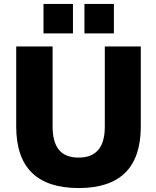

<svg xmlns="http://www.w3.org/2000/svg" viewBox="-20 -940 791 971"><path d="M378 11Q62 11 62 -300V-705H246V-299Q246 -222 278 -182.5Q310 -143 378 -143Q510 -143 510 -299V-705H692V-300Q692 11 378 11ZM407 -771V-920H556V-771ZM200 -771V-920H349V-771Z"/></svg>

Font: Mulish Black
Style: Regular
Weight: 900
Designer: Vernon Adams
Foundry: Vernon Adams
Version: Version 3.603; ttfautohint (v1.8.3)